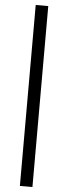

<svg xmlns="http://www.w3.org/2000/svg" viewBox="-70 -876 421 1189"><g transform="rotate(5 140.5 -281.5)"><path d="M102 281H180V-844H102Z"/></g></svg>

Font: Noto Sans TC Medium
Style: Regular
Weight: 500
Designer: Ryoko NISHIZUKA 西塚涼子 (kana, bopomofo & ideographs); Paul D. Hunt (Latin, Greek & Cyrillic); Sandoll Communications 산돌커뮤니
Foundry: Adobe
Version: Version 2.004;hotconv 1.0.118;makeotfexe 2.5.65603